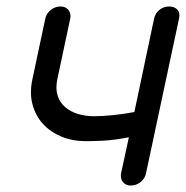

<svg xmlns="http://www.w3.org/2000/svg" viewBox="-20 -574 574 593"><path d="M431 -39Q428 -23 414.5 -12Q401 -1 384 -1Q368 -1 359.5 -12Q351 -23 354 -39L378 -150Q331 -141 299.5 -139.5Q268 -138 245 -138Q204 -138 170 -152Q136 -166 113 -191Q90 -216 80.5 -251Q71 -286 80 -329L120 -517Q123 -532 136.5 -543Q150 -554 167 -554Q183 -554 191.5 -543Q200 -532 197 -517L157 -329Q151 -300 158 -278.5Q165 -257 181.5 -243Q198 -229 221 -222Q244 -215 270 -215Q296 -215 330 -218.5Q364 -222 395 -228L456 -517Q460 -534 473 -544Q486 -554 502 -554Q519 -554 528 -544Q537 -534 533 -517Z"/></svg>

Font: VDS Compensated
Style: Light Italic
Weight: 300
Italic angle: -12°
Designer: artmaker
Foundry: artmaker
Version: Version 1.000 2012 initial release